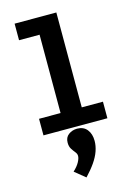

<svg xmlns="http://www.w3.org/2000/svg" viewBox="-142 -746 784 1120"><g transform="rotate(-15 250.0 -185.5)"><path d="M57 0V-100H187V-573H63V-673H315V-100H443V0ZM236 302 172 250Q197 227 209 205Q221 183 221 168Q221 155 211 143Q201 131 191.5 116Q182 101 182 78Q182 46 204.5 29.5Q227 13 256 13Q295 13 316 39.5Q337 66 337 108Q337 138 326 169.5Q315 201 292.5 233.5Q270 266 236 302Z"/></g></svg>

Font: Inconsolata ExtraBold
Style: Regular
Weight: 800
Designer: Raph Levien, Cyreal, Brenton Simpson
Foundry: Raph Levien, Cyreal, Google
Version: Version 3.001